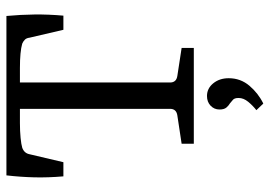

<svg xmlns="http://www.w3.org/2000/svg" viewBox="-138 -470 820 583"><g transform="rotate(-90 271.5 -179.0)"><path d="M126 0V-37L212 -50Q232 -53 232 -72V-528H189Q164 -528 144 -526Q124 -524 114 -521Q97 -515 94 -498L70 -396H27Q23 -442 24 -484Q25 -526 30 -569H514Q518 -526 518.5 -484Q519 -442 515 -396H472L448 -499Q447 -508 442 -513Q437 -518 430 -521Q406 -528 356 -528H312V-72Q312 -53 332 -50L417 -37V0ZM325 106Q325 142 302 169Q279 196 248 211L228 190Q242 179 253.5 165Q265 151 265 136Q265 123 259 118.5Q253 114 249 110Q242 106 236 99Q230 92 230 78Q230 62 241.5 51Q253 40 271 40Q294 40 309.5 59Q325 78 325 106Z"/></g></svg>

Font: Yrsa
Style: Regular
Weight: 400
Designer: Anna Giedrys (Yrsa+Rasa design), David Brezina (Yrsa art-direction, Rasa art-direction, design)
Foundry: Rosetta Type Foundry
Version: Version 2.004